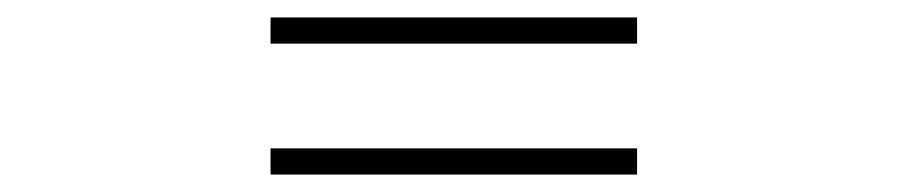

<svg xmlns="http://www.w3.org/2000/svg" viewBox="-20 -490 1040 220"><path d="M290 -440H710V-470H290ZM290 -290H710V-320H290Z"/></svg>

Font: SSpoqa Han Sans Neo Thin
Style: Regular
Weight: 100
Designer: [Spoqa Han Sans Neo] Dong-huui Kim  Younghwa Kang  Yujin Lee  [Noto Sans] Ryoko NISHIZUKA  (kana & ideographs); Paul D. 
Foundry: Spoqa (http://www.spoqa-han-sans.com)
Version: Version 1.000